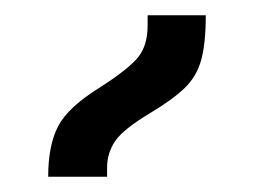

<svg xmlns="http://www.w3.org/2000/svg" viewBox="-20 -834 331 251"><path d="M43 -603Q43 -644 56 -669Q69 -694 111 -720Q147 -743 160 -758.5Q173 -774 173 -801V-814H249Q249 -777 243 -755.5Q237 -734 221.5 -719Q206 -704 176 -686Q141 -665 130.5 -649.5Q120 -634 120 -615V-603Z"/></svg>

Font: Go Noto Kurrent-Regular
Style: Regular
Weight: 400
Designer: Monotype Design Team
Foundry: Monotype Imaging Inc.
Version: Version 2.012; ttfautohint (v1.8.4.7-5d5b)